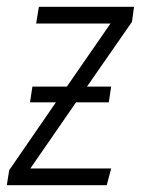

<svg xmlns="http://www.w3.org/2000/svg" viewBox="-36 -543 413 563"><path d="M357 -523 351 -479 219 -289H290L283 -243H187L53 -49H290L277 0H-16L-9 -44L128 -243H52L59 -289H160L288 -474H70L78 -523Z"/></svg>

Font: Fira Sans Extra Condensed Light
Style: Italic
Weight: 300
Width: 3
Italic angle: -8°
Designer: Carrois Corporate & Edenspiekermann AG
Foundry: Carrois Corporate GbR & Edenspiekermann AG
Version: Version 4.203